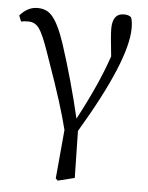

<svg xmlns="http://www.w3.org/2000/svg" viewBox="-52 -559 621 804"><g transform="rotate(5 258.5 -157.0)"><path d="M220.7 202.1 211.9 193.4 230.5 -11.7Q205.1 -115.2 141.6 -293Q131.8 -321.3 127 -335Q102.5 -405.3 85.4 -428.2Q68.4 -451.2 40 -451.2Q20.5 -451.2 9.8 -448.2L0 -472.7Q33.2 -511.7 75.2 -510.7Q111.3 -510.7 133.8 -486.3Q163.1 -455.1 191.4 -369.1Q240.2 -218.8 276.4 -63.5Q358.4 -216.8 398.4 -335.9Q388.7 -421.9 388.7 -451.2Q388.7 -515.6 436.5 -515.6Q459 -515.6 467.8 -504.9Q473.6 -487.3 473.6 -460.9Q473.6 -325.2 287.1 -12.7L291 184.6Z"/></g></svg>

Font: Bpmf GenYo Min R
Style: R
Weight: 400
Foundry: But Ko
Version: Version 1.320